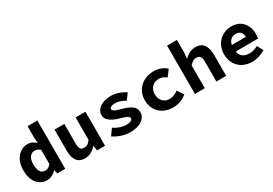

<svg xmlns="http://www.w3.org/2000/svg" viewBox="30 -1601 3538 2490"><g transform="rotate(-30 1799.0 -355.5)"><path d="M255.9 12.2Q160.6 12.2 103.8 -59.3Q46.9 -130.9 46.9 -254.9Q46.9 -315.4 64.7 -366.9Q82.5 -418.5 112.3 -451.9Q142.1 -485.4 180.2 -504.2Q218.3 -522.9 258.8 -522.9Q298.8 -522.9 328.1 -509Q357.4 -495.1 386.2 -466.8L380.9 -546.9V-723.1H527.8V0H408.2L397 -53.2H394Q364.7 -23.9 328.1 -5.9Q291.5 12.2 255.9 12.2ZM293.9 -107.9Q344.7 -107.9 380.9 -157.2V-367.2Q343.8 -402.8 297.9 -402.8Q254.9 -402.8 226.6 -365Q198.2 -327.1 198.2 -256.8Q198.2 -107.9 293.9 -107.9Z M822.8 12.2Q661.6 12.2 661.6 -194.8V-509.8H808.6V-213.9Q808.6 -159.7 824.2 -136.2Q839.8 -112.8 880.4 -112.8Q908.7 -112.8 930.7 -126.2Q952.6 -139.6 977.5 -173.8V-509.8H1124.5V0H1004.4L993.7 -74.2H989.7Q916.5 12.2 822.8 12.2Z M1495.1 12.2Q1431.6 12.2 1367.2 -9.8Q1302.7 -31.7 1252.4 -65.9L1318.4 -158.2Q1412.1 -97.2 1498 -97.2Q1593.3 -97.2 1593.3 -142.1Q1593.3 -164.1 1562 -179.4Q1530.8 -194.8 1460.4 -214.8Q1283.2 -265.6 1283.2 -363.8Q1283.2 -435.1 1345 -479Q1406.7 -522.9 1512.2 -522.9Q1620.1 -522.9 1726.1 -453.1L1660.2 -365.2Q1583 -413.1 1515.1 -413.1Q1429.2 -413.1 1429.2 -371.1Q1429.2 -365.2 1431.4 -359.9Q1433.6 -354.5 1439.5 -349.6Q1445.3 -344.7 1450.7 -340.8Q1456.1 -336.9 1466.8 -332.5Q1477.5 -328.1 1485.1 -325.2Q1492.7 -322.3 1507.3 -318.1Q1522 -314 1530.5 -311.5Q1539.1 -309.1 1556.2 -304.2Q1597.2 -293 1627 -280.8Q1656.7 -268.6 1683.8 -250.7Q1710.9 -232.9 1725.1 -207.8Q1739.3 -182.6 1739.3 -150.9Q1739.3 -79.1 1675 -33.4Q1610.8 12.2 1495.1 12.2Z M2141.6 12.2Q2083 12.2 2032.7 -5.9Q1982.4 -23.9 1945.3 -57.4Q1908.2 -90.8 1887 -141.6Q1865.7 -192.4 1865.7 -254.9Q1865.7 -336.9 1906 -398.9Q1946.3 -460.9 2010.7 -491.9Q2075.2 -522.9 2152.8 -522.9Q2209 -522.9 2257.3 -503.9Q2305.7 -484.9 2338.9 -453.1L2271 -361.8Q2215.3 -403.8 2160.6 -403.8Q2096.7 -403.8 2056.6 -362.8Q2016.6 -321.8 2016.6 -254.9Q2016.6 -188 2055.2 -147.5Q2093.8 -106.9 2155.8 -106.9Q2220.2 -106.9 2286.6 -155.8L2346.7 -63Q2303.2 -25.9 2248.8 -6.8Q2194.3 12.2 2141.6 12.2Z M2470.2 0V-723.1H2617.7V-543.9L2609.4 -444.8Q2685.5 -522.9 2777.3 -522.9Q2858.4 -522.9 2898.4 -468.8Q2938.5 -414.6 2938.5 -314.9V0H2791.5V-295.9Q2791.5 -349.6 2774.9 -373.8Q2758.3 -397.9 2718.3 -397.9Q2689.9 -397.9 2668.2 -384.5Q2646.5 -371.1 2617.7 -340.8V0Z M3328.1 12.2Q3250.5 12.2 3188.7 -18.8Q3127 -49.8 3090.1 -111.3Q3053.2 -172.9 3053.2 -254.9Q3053.2 -315.4 3075 -366.9Q3096.7 -418.5 3132.8 -451.9Q3168.9 -485.4 3215.1 -504.2Q3261.2 -522.9 3311 -522.9Q3421.9 -522.9 3482.9 -454.6Q3543.9 -386.2 3543.9 -277.8Q3543.9 -251.5 3538.1 -211.9H3204.1Q3210.9 -155.8 3250.5 -127.9Q3290 -100.1 3348.1 -100.1Q3409.7 -100.1 3476.1 -136.2L3523.9 -46.9Q3481.4 -19.5 3429.2 -3.7Q3377 12.2 3328.1 12.2ZM3202.1 -310.1H3411.1Q3411.1 -356.9 3387 -383.5Q3362.8 -410.2 3314 -410.2Q3272.5 -410.2 3242.2 -384.8Q3211.9 -359.4 3202.1 -310.1Z"/></g></svg>

Font: Office Code Pro Bold
Style: Regular
Weight: 700
Designer: Nathan Rutzky & Paul D. Hunt
Foundry: Adobe Systems Incorporated
Version: Version 1.004;PS 001.004;hotconv 1.0.70;makeotf.lib2.5.58329